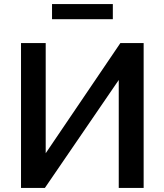

<svg xmlns="http://www.w3.org/2000/svg" viewBox="-20 -921 806 941"><path d="M83 0V-710H204V-170L570 -710H684V0H562V-529L200 0ZM235 -827V-901H533V-827Z"/></svg>

Font: Rising Sun SemiBold
Style: Regular
Weight: 600
Designer: Matt McInerney, Pablo Impallari, Rodrigo Fuenzalida (Raleway font), Stephen Hutchings (Greek), Cristiano Sobral (main ch
Foundry: The Rising Sun Project Authors
Version: Version 4.327; ttfautohint (v1.8.4.7-5d5b-dirty)